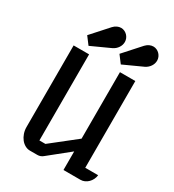

<svg xmlns="http://www.w3.org/2000/svg" viewBox="-231 -1127 1143 1258"><g transform="rotate(30 341.0 -498.0)"><path d="M97.7 -740.2H214.8V-88.9H260.3L448.2 -237.3V-740.2H564.5V-84H662.1Q660.2 -66.4 652.6 -51.3Q645 -36.1 633.5 -24.7Q622.1 -13.2 607.4 -6.6Q592.8 0 576.7 0H448.2V-140.6L293.5 -16.1Q274.9 0 250.5 0H194.3Q174.8 0 157.2 -9.8Q139.6 -19.5 126.5 -36.1Q113.3 -52.7 105.5 -75.2Q97.7 -97.7 97.7 -123ZM385.3 -842.8 498.5 -968.8Q510.7 -981.9 525.4 -988.8Q540 -995.6 555.2 -995.6Q568.4 -995.6 580.6 -990Q592.8 -984.4 601.8 -975.1Q610.8 -965.8 616.2 -953.4Q621.6 -940.9 621.6 -927.2Q621.6 -904.3 608.2 -884Q594.7 -863.8 572.3 -852.5L427.7 -786.6ZM141.1 -842.8 254.4 -968.8Q266.6 -981.9 281.2 -988.8Q295.9 -995.6 311 -995.6Q324.2 -995.6 336.4 -990Q348.6 -984.4 357.7 -975.1Q366.7 -965.8 372.1 -953.4Q377.4 -940.9 377.4 -927.2Q377.4 -904.3 364 -884Q350.6 -863.8 328.1 -852.5L183.6 -786.6Z"/></g></svg>

Font: Atomic Age
Style: Regular
Weight: 400
Designer: James Grieshaber
Foundry: James Grieshaber
Version: Version 1.008; ttfautohint (v1.4.1) -l 6 -r 46 -G 0 -x 0 -H 